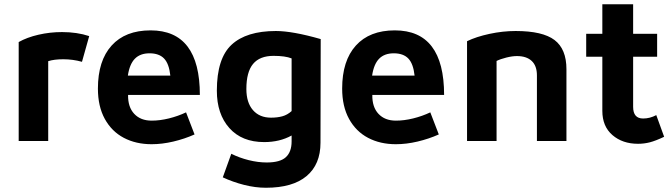

<svg xmlns="http://www.w3.org/2000/svg" viewBox="-20 -664 3161 904"><path d="M272 -513Q343 -513 400 -494L366 -373Q323 -385 278 -385Q235 -385 207 -376V0H68V-466Q107 -488 161 -500.5Q215 -513 272 -513Z M441 -247Q441 -378 505.5 -449.5Q570 -521 689 -521Q921 -521 921 -217H583Q582 -160 612 -128Q642 -96 694 -96Q733 -96 775.5 -106.5Q818 -117 856 -135L896 -31Q849 -10 796 2.5Q743 15 694 15Q620 15 563 -15Q506 -45 473.5 -104Q441 -163 441 -247ZM684 -413Q640 -413 615 -387.5Q590 -362 582 -308H782Q776 -364 752.5 -388.5Q729 -413 684 -413Z M1029 171 1069 60Q1107 79 1151 90Q1195 101 1236 101Q1299 101 1326 76Q1353 51 1353 2V-26Q1297 5 1224 5Q1119 5 1060 -61Q1001 -127 1001 -237Q1001 -389 1070.5 -453.5Q1140 -518 1279 -518Q1357 -518 1490 -480L1489 8Q1489 110 1423.5 165Q1358 220 1232 220Q1182 220 1129 206.5Q1076 193 1029 171ZM1353 -141V-389Q1323 -401 1268 -401Q1203 -401 1171.5 -363Q1140 -325 1140 -245Q1140 -181 1171 -145.5Q1202 -110 1256 -110Q1286 -110 1309.5 -116.5Q1333 -123 1353 -141Z M1591 -247Q1591 -378 1655.5 -449.5Q1720 -521 1839 -521Q2071 -521 2071 -217H1733Q1732 -160 1762 -128Q1792 -96 1844 -96Q1883 -96 1925.5 -106.5Q1968 -117 2006 -135L2046 -31Q1999 -10 1946 2.5Q1893 15 1844 15Q1770 15 1713 -15Q1656 -45 1623.5 -104Q1591 -163 1591 -247ZM1834 -413Q1790 -413 1765 -387.5Q1740 -362 1732 -308H1932Q1926 -364 1902.5 -388.5Q1879 -413 1834 -413Z M2408 -518Q2535 -518 2591 -475.5Q2647 -433 2647 -338V0H2508V-309Q2508 -354 2483.5 -377Q2459 -400 2414 -400Q2392 -400 2364 -393Q2336 -386 2318 -377V0H2179V-470Q2222 -491 2284.5 -504.5Q2347 -518 2408 -518Z M2816 -142V-397H2740V-505H2816V-644H2961V-505H3074V-397H2961V-161Q2961 -106 3008 -106Q3040 -106 3070 -122L3107 -20Q3067 -1 3040 6Q3013 13 2984 13Q2911 13 2863.5 -28Q2816 -69 2816 -142Z"/></svg>

Font: XXII Aven Bold
Style: Regular
Weight: 700
Designer: Lecter Johnson
Foundry: Doubletwo Studios
Version: Version 1.001